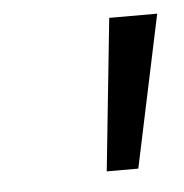

<svg xmlns="http://www.w3.org/2000/svg" viewBox="-32 -799 290 303"><g transform="rotate(-5 113.5 -647.5)"><path d="M176 -527H126L151 -768H227Z"/></g></svg>

Font: Bitter Pro
Style: Italic
Weight: 400
Italic angle: -9°
Designer: Sol Matas, and Bitter project Authors
Foundry: Sol Matas
Version: Version 1.010